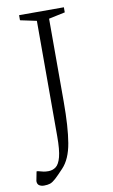

<svg xmlns="http://www.w3.org/2000/svg" viewBox="-93 -708 546 929"><g transform="rotate(-10 180.0 -243.5)"><path d="M46 173Q33 173 23 167Q13 161 13 145Q13 143 15.5 132.5Q18 122 22 99H28Q45 104 55.5 106Q66 108 79 108Q100 108 116 96Q132 84 141 50Q150 16 150 -51V-618L70 -635V-660H290V-635L210 -618V-210Q210 -86 197 -9Q184 68 146 108Q119 137 103.5 151Q88 165 76 169Q64 173 46 173Z"/></g></svg>

Font: Spectral ExtraLight
Style: Regular
Weight: 275
Designer: Jean-Baptiste Levee
Foundry: Production Type
Version: Version 2.001